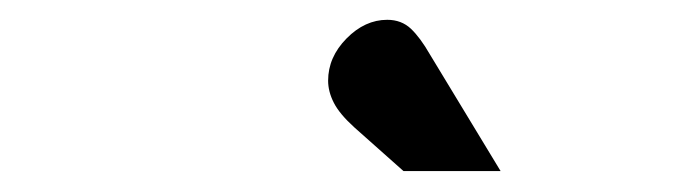

<svg xmlns="http://www.w3.org/2000/svg" viewBox="-20 -743 672 190"><path d="M379.3 -573.7 330.7 -616.9Q315.9 -630.3 310.3 -641.4Q304.7 -652.4 304.7 -663.2Q304.7 -686.4 322.9 -704.9Q341.1 -723.4 363.2 -723.4Q377.3 -723.4 386.7 -714.5Q396 -705.6 405.4 -689.2L475.4 -573.7Z"/></svg>

Font: Atkinson Hyperlegible Mono ExtraLight
Style: Italic
Weight: 200
Italic angle: -12°
Monospace: yes
Designer: Elliott Scott, Megan Eiswerth, Linus Boman, Theodore Petrosky, Letters from Sweden
Foundry: Applied Design Works, Letters from Sweden
Version: Version 2.001